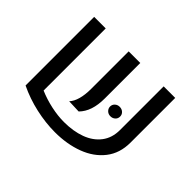

<svg xmlns="http://www.w3.org/2000/svg" viewBox="-120 -798 1034 1034"><g transform="rotate(45 397.0 -280.5)"><path d="M88.4 0ZM176.3 -102.1Q223.1 -82 274.9 -70.8Q326.7 -59.6 373.5 -59.6Q443.8 -59.6 499 -79.8Q554.2 -100.1 585.9 -141.4Q617.7 -182.6 617.7 -243.2V-575.2H705.6V-234.9Q705.6 -153.8 661.9 -97.9Q618.2 -42 543.9 -14.2Q469.7 13.7 377.9 13.7Q306.6 13.7 231.4 -3.2Q156.2 -20 88.4 -52.7V-575.2H176.3ZM351.1 -289.1V-575.2H439.5V-305.2Q439.5 -255.4 427.2 -218.5Q415 -181.6 389.6 -155.8L314.5 -158.7Q332.5 -177.7 341.8 -211.2Q351.1 -244.6 351.1 -289.1ZM490.2 -294.4Q490.2 -309.6 501.2 -319.8Q512.2 -330.1 528.3 -330.1Q544.9 -330.1 555.9 -319.8Q566.9 -309.6 566.9 -294.4Q566.9 -278.8 555.9 -268.6Q544.9 -258.3 528.3 -258.3Q512.2 -258.3 501.2 -269Q490.2 -279.8 490.2 -294.4Z"/></g></svg>

Font: Heebo
Style: Regular
Weight: 400
Designer: Oded Ezer
Foundry: Meir Sadan
Version: Version 2.001; ttfautohint (v1.5.14-ce02) -l 8 -r 50 -G 200 